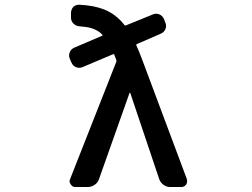

<svg xmlns="http://www.w3.org/2000/svg" viewBox="-20 -792 1040 791"><path d="M387.7 -53.7Q382.8 -39.1 369.6 -30.3Q356.4 -21.5 340.8 -21.5H290Q278.3 -21.5 271.5 -32.2Q266.6 -38.1 266.6 -44.9Q266.6 -48.8 268.6 -53.7L459 -537.1Q460.9 -541 459 -544.9Q454.1 -559.6 451.2 -566.4Q449.2 -570.3 445.3 -568.4L320.3 -515.6Q306.6 -509.8 293.5 -515.1Q280.3 -520.5 274.4 -534.2L267.6 -549.8Q264.6 -556.6 264.6 -563.5Q264.6 -570.3 267.6 -577.1Q272.5 -589.8 286.1 -595.7L400.4 -644.5Q404.3 -646.5 401.4 -649.4Q384.8 -667 357.4 -675.8Q337.9 -681.6 307.6 -683.6Q293 -684.6 282.7 -694.8Q272.5 -705.1 272.5 -718.8V-738.3Q272.5 -752.9 282.2 -763.7Q292 -772.5 304.7 -772.5Q305.7 -772.5 306.6 -772.5Q368.2 -769.5 409.2 -752.9Q458 -733.4 492.2 -689.5Q495.1 -685.5 499 -687.5L609.4 -732.4Q623 -738.3 636.2 -732.9Q649.4 -727.5 655.3 -713.9L661.1 -699.2Q667 -685.5 661.6 -672.4Q656.2 -659.2 642.6 -653.3L543.9 -610.4Q540 -608.4 542 -604.5Q551.8 -584 567.4 -542L750 -53.7Q751 -49.8 751 -44.9Q751 -38.1 747.1 -32.2Q739.3 -21.5 727.5 -21.5H680.7Q666 -21.5 653.3 -30.8Q640.6 -40 635.7 -54.7L516.6 -409.2Q516.6 -410.2 515.6 -410.2Q514.6 -410.2 513.7 -409.2Z"/></svg>

Font: Gen Jyuu Gothic L Monospace Medium
Style: Regular
Weight: 500
Designer: [Source Han Sans]
Ryoko NISHIZUKA  (kana & ideographs); Paul D. Hunt (Latin, Greek & Cyrillic); Wenlong ZHANG  (bopomofo
Version: Version 1.002.20150607